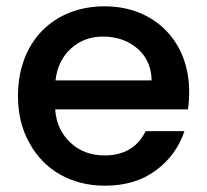

<svg xmlns="http://www.w3.org/2000/svg" viewBox="-20 -580 657 609"><path d="M73 -127C120 -40 207 9 312 9C377 9 431 -7 475 -40C518 -72 548 -113 565 -164H442C417 -113 373 -87 312 -87C269 -87 233 -100 204 -127C175 -154 158 -189 155 -233H576C579 -250 580 -268 580 -289C580 -450 469 -560 312 -560C149 -560 37 -447 37 -276C37 -219 49 -170 73 -127ZM206 -427C234 -452 268 -464 307 -464C350 -464 387 -451 416 -426C445 -401 460 -367 461 -325H156C161 -368 178 -402 206 -427Z"/></svg>

Font: Poppins Medium
Style: Regular
Weight: 500
Designer: Ninad Kale (Devanagari), Jonny Pinhorn (Latin)
Foundry: Indian Type Foundry
Version: 4.004